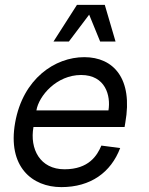

<svg xmlns="http://www.w3.org/2000/svg" viewBox="-20 -750 612 786"><path d="M231 16C351 16 434 -44 472 -144L395 -154C378 -114 344 -57 244 -57C144 -57 101 -140 117 -230H490L493 -248C525 -428 445 -516 325 -516C205 -516 74 -428 42 -248C10 -68 111 16 231 16ZM129 -298C139 -358 212 -443 312 -443C412 -443 434 -358 424 -298ZM199 -580H262L345 -690L390 -580H453L409 -730H295Z"/></svg>

Font: Uncut Sans
Style: Italic
Weight: 400
Italic angle: -10°
Designer: Kasper Nordkvist
Foundry: Uncut Type
Version: Version 1.111;FEAKit 1.0